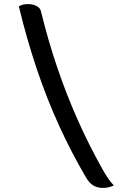

<svg xmlns="http://www.w3.org/2000/svg" viewBox="-20 -781 640 938"><path d="M72 -750Q83 -756 93 -758.5Q103 -761 116 -761Q133 -761 146 -757Q159 -753 168.5 -745Q178 -737 181 -722Q215 -583 260 -450.5Q305 -318 360.5 -193.5Q416 -69 482 48Q496 73 508.5 91Q521 109 536 125Q523 131 510.5 134Q498 137 483 137Q457 137 437.5 126Q418 115 402 89Q330 -33 269 -166.5Q208 -300 159 -446Q110 -592 72 -750Z"/></svg>

Font: Recursive Casual
Style: Regular
Weight: 400
Version: Version 1.047